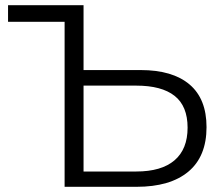

<svg xmlns="http://www.w3.org/2000/svg" viewBox="-20 -720 860 740"><path d="M522 -450Q645 -450 710.5 -394.5Q776 -339 776 -230Q776 -117 706 -58.5Q636 0 506 0H229V-636H11V-700H302V-450ZM505 -59Q602 -59 652.5 -102Q703 -145 703 -228Q703 -311 653 -350.5Q603 -390 505 -390H302V-59Z"/></svg>

Font: MOST Montserrat
Style: Regular
Weight: 400
Designer: Julieta Ulanovsky
Foundry: Julieta Ulanovsky
Version: Version 8.000;March 11, 2024;FontCreator 15.0.0.2926 64-bit